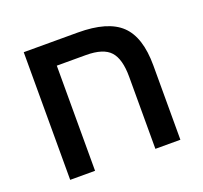

<svg xmlns="http://www.w3.org/2000/svg" viewBox="-108 -729 902 853"><g transform="rotate(-20 343.0 -302.0)"><path d="M487.8 -340.8Q487.8 -424.8 455.1 -460.9Q422.4 -497.1 340.3 -497.1H202.6V0H85V-603.5H340.3Q481.9 -603.5 543.9 -544.4Q606 -485.4 606 -351.1V0H487.8Z"/></g></svg>

Font: Arimo SemiBold
Style: Regular
Weight: 600
Designer: Steve Matteson
Foundry: Monotype Imaging Inc.
Version: Version 1.33